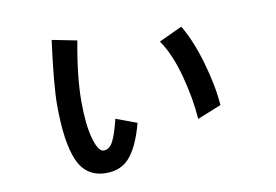

<svg xmlns="http://www.w3.org/2000/svg" viewBox="-66 -679 1131 788"><g transform="rotate(-10 500.0 -284.5)"><path d="M167 -305.7Q167 -389.6 191.4 -573.2L294.9 -552.7Q267.6 -407.2 267.6 -303.7Q267.6 -205.1 284.2 -147Q300.8 -88.9 323.2 -88.9Q347.7 -88.9 362.8 -118.2Q377.9 -147.5 392.6 -209L479.5 -176.8Q455.1 -85 418.5 -40.5Q381.8 3.9 318.4 3.9Q234.4 3.9 200.7 -73.2Q167 -150.4 167 -305.7ZM627.9 -489.3 724.6 -534.2Q763.7 -469.7 792.5 -370.1Q821.3 -270.5 827.1 -189.5L727.5 -149.4Q721.7 -234.4 695.8 -331.5Q669.9 -428.7 627.9 -489.3Z"/></g></svg>

Font: Gothic A1 SemiBold
Style: Regular
Weight: 600
Version: Version 2.50